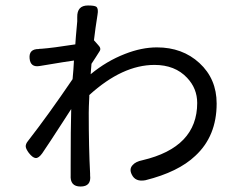

<svg xmlns="http://www.w3.org/2000/svg" viewBox="-20 -656 881 701"><path d="M274 25Q235 25 238 -17Q238 -19 238 -20Q238 -30 238 -54Q238 -187 240 -258Q230 -243 209 -210Q158 -131 134 -96Q121 -78 110 -79Q99 -80 85 -98Q75 -112 74 -120Q73 -130 82 -141Q156 -236 245 -367Q246 -378 248 -402Q249 -424 250 -435Q239 -433 210 -429Q153 -420 125 -415Q91 -409 88 -443Q85 -477 121 -477Q124 -478 132 -478Q172 -481 255 -494Q256 -504 257 -522Q261 -566 262 -578Q262 -586 262 -593Q261 -636 301 -636Q326 -636 332 -631Q340 -624 336 -602Q328 -552 323 -509L339 -491Q351 -479 343 -468Q339 -461 329 -446Q319 -431 314 -423Q313 -411 311 -385Q369 -433 436 -459Q497 -483 553 -483Q646 -483 708 -426Q771 -368 771 -278Q771 -159 693 -87Q631 -28 511 2Q474 9 461 -19Q451 -39 464 -53Q475 -66 500 -71Q700 -118 700 -280Q700 -333 663 -372Q619 -419 544 -419Q427 -419 306 -309Q306 -307 306 -303Q304 -263 304 -244Q304 -115 309 -22Q309 -19 309 -16Q314 25 274 25Z"/></svg>

Font: GenSenRounded JP R
Style: Regular
Weight: 400
Version: Version 1.501;PS 1;hotconv 16.6.51;makeotf.lib2.5.65220